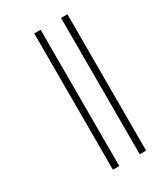

<svg xmlns="http://www.w3.org/2000/svg" viewBox="-182 -742 769 887"><g transform="rotate(-30 202.5 -298.5)"><path d="M151 -662V65H185V-662ZM294 -662V65H328V-662Z"/></g></svg>

Font: Noto Serif Sinhala ExtraCondensed ExtraLight
Style: Regular
Weight: 200
Width: 2
Designer: Jelle Bosma - Monotype Design Team
Foundry: Monotype Imaging Inc.
Version: Version 2.007